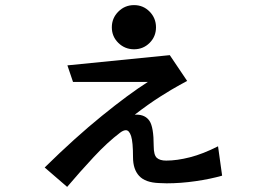

<svg xmlns="http://www.w3.org/2000/svg" viewBox="-20 -678 1040 752"><path d="M591 -571Q591 -535 566 -510Q541 -485 505 -485Q469 -485 443.5 -510Q418 -535 418 -571Q418 -607 443.5 -632.5Q469 -658 505 -658Q541 -658 566 -632.5Q591 -607 591 -571ZM850 10Q805 23 746.5 31.5Q688 40 633 40Q626 40 618.5 39.5Q611 39 603 39Q549 37 525 11Q501 -15 501 -62Q501 -122 493.5 -145Q486 -168 473 -168Q463 -168 450 -158Q401 -121 347 -63Q293 -5 243 54L155 -22Q274 -139 379.5 -224.5Q485 -310 559 -357H266L244 -422L645 -462L713 -361Q713 -361 683.5 -345Q654 -329 607.5 -299.5Q561 -270 508 -229H514Q549 -229 565.5 -204.5Q582 -180 582 -106Q582 -71 594 -60Q606 -49 631 -49Q673 -49 724 -62Q775 -75 834 -105Z"/></svg>

Font: RocknRoll One
Style: Regular
Weight: 400
Designer: Fontworks Inc.
Foundry: Fontworks Inc.
Version: Version 1.100